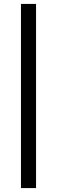

<svg xmlns="http://www.w3.org/2000/svg" viewBox="-20 -790 292 980"><path d="M87 170V-770H164V170Z"/></svg>

Font: Domine SemiBold
Style: Regular
Weight: 600
Designer: Pablo Impallari, Rodrigo Fuenzalida, Brenda Gallo
Foundry: Pablo Impallari, Rodrigo Fuenzalida, Brenda Gallo
Version: Version 2.000